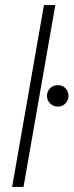

<svg xmlns="http://www.w3.org/2000/svg" viewBox="-20 -740 291 760"><path d="M28 0 154 -720H199L73 0ZM209 -318Q191 -318 178.5 -330.5Q166 -343 166 -360Q166 -379 178.5 -391Q191 -403 209 -403Q227 -403 239 -391Q251 -379 251 -360Q251 -343 239 -330.5Q227 -318 209 -318Z"/></svg>

Font: DM Sans 9pt ExtraLight
Style: Italic
Weight: 250
Italic angle: -10°
Version: Version 4.004;gftools[0.9.30]